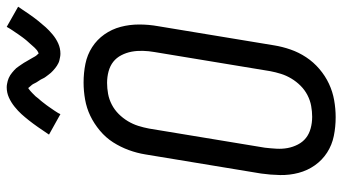

<svg xmlns="http://www.w3.org/2000/svg" viewBox="-244 -768 1020 572"><g transform="rotate(-90 266.0 -482.0)"><path d="M203 8Q174 8 147 2.5Q120 -3 97.5 -17.5Q75 -32 59.5 -54Q44 -76 37 -102.5Q30 -129 30.5 -157.5Q31 -186 35 -214L92 -559Q96 -584 105 -608.5Q114 -633 128 -655Q142 -677 163 -694.5Q184 -712 207 -723Q230 -734 255.5 -738.5Q281 -743 306 -743Q335 -743 362 -737.5Q389 -732 411.5 -717.5Q434 -703 449.5 -681Q465 -659 472 -632.5Q479 -606 479 -577.5Q479 -549 474 -521L417 -176Q413 -151 404.5 -126.5Q396 -102 381.5 -80Q367 -58 346.5 -40.5Q326 -23 302.5 -12Q279 -1 253.5 3.5Q228 8 203 8ZM204 -62Q220 -62 236.5 -65Q253 -68 268.5 -76Q284 -84 296.5 -96.5Q309 -109 318 -124Q327 -139 332 -155Q337 -171 340 -187L397 -532Q400 -549 400.5 -566.5Q401 -584 398 -600Q395 -616 387.5 -630.5Q380 -645 368 -654.5Q356 -664 339.5 -668.5Q323 -673 305 -673Q289 -673 272.5 -670Q256 -667 240.5 -659Q225 -651 212.5 -638.5Q200 -626 191 -611Q182 -596 177 -580Q172 -564 169 -548L112 -203Q110 -186 109 -168.5Q108 -151 111 -135Q114 -119 121.5 -104.5Q129 -90 141 -80.5Q153 -71 169.5 -66.5Q186 -62 204 -62ZM212 -812 151 -846Q163 -864 173.5 -879Q184 -894 193.5 -906Q203 -918 212 -928Q221 -938 234 -948.5Q247 -959 261.5 -965.5Q276 -972 292 -972Q297 -972 302 -971Q307 -970 311 -969Q315 -968 319.5 -966Q324 -964 328 -961.5Q332 -959 335.5 -956Q339 -953 342.5 -950Q346 -947 349 -943.5Q352 -940 354.5 -936Q357 -932 360 -928Q363 -924 365 -920.5Q367 -917 369 -913.5Q371 -910 374 -905Q377 -900 379.5 -895.5Q382 -891 384 -887.5Q386 -884 390 -880Q394 -876 394 -875H391Q391 -876 395.5 -878Q400 -880 403 -882.5Q406 -885 409.5 -888.5Q413 -892 414.5 -894Q416 -896 418 -898Q420 -900 422 -902.5Q424 -905 426.5 -907.5Q429 -910 431 -912.5Q433 -915 435.5 -918Q438 -921 440.5 -924.5Q443 -928 445.5 -931.5Q448 -935 450.5 -938.5Q453 -942 455.5 -946Q458 -950 461 -954Q464 -958 466.5 -962.5Q469 -967 472 -972L532 -938Q520 -920 510 -905.5Q500 -891 490 -878.5Q480 -866 471 -856Q462 -846 449.5 -835.5Q437 -825 422.5 -818.5Q408 -812 392 -812Q387 -812 382 -813Q377 -814 372.5 -815Q368 -816 364 -818Q360 -820 356 -822.5Q352 -825 348.5 -828Q345 -831 341.5 -834Q338 -837 335 -840.5Q332 -844 329 -848Q326 -852 323 -856Q320 -860 318.5 -863.5Q317 -867 315 -870.5Q313 -874 309.5 -879Q306 -884 304 -888.5Q302 -893 299.5 -896.5Q297 -900 293 -904Q289 -908 290 -909H293L288 -907Q284 -904 281 -901.5Q278 -899 274.5 -895.5Q271 -892 269 -890Q267 -888 265 -886Q263 -884 261.5 -881.5Q260 -879 257.5 -876.5Q255 -874 253 -871.5Q251 -869 248.5 -866Q246 -863 243.5 -859.5Q241 -856 238.5 -853Q236 -850 233.5 -846Q231 -842 228 -838Q225 -834 222.5 -830Q220 -826 217 -821.5Q214 -817 212 -812Z"/></g></svg>

Font: Iosevka Oblique
Style: Regular
Weight: 400
Italic angle: -9°
Monospace: yes
Designer: Belleve Invis
Foundry: Belleve Invis
Version: Version 32.5.0; ttfautohint (v1.8.4)